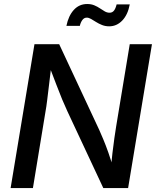

<svg xmlns="http://www.w3.org/2000/svg" viewBox="-20 -951 792 971"><path d="M33.7 0 154.3 -727.5H279.3L481.9 -293.9Q490.2 -275.4 502.4 -246.3Q514.6 -217.3 527.8 -179.9Q541 -142.6 553.2 -98.6L541.5 -95.7Q543.9 -136.2 548.6 -176.3Q553.2 -216.3 558.3 -251.7Q563.5 -287.1 567.4 -311.5L636.2 -727.5H748.5L627.9 0H502.4L320.8 -388.2Q307.6 -416.5 294.4 -448.2Q281.2 -480 265.1 -522.5Q249 -564.9 225.6 -626L240.7 -628.4Q233.9 -570.8 228.3 -524.4Q222.7 -478 218.5 -443.8Q214.4 -409.7 210.4 -388.7L146.5 0ZM532.2 -817.9Q512.7 -817.9 496.1 -824.5Q479.5 -831.1 465.8 -839.8Q452.1 -848.6 440.4 -855.2Q428.7 -861.8 418.9 -861.8Q404.8 -861.8 396 -849.1Q387.2 -836.4 383.8 -820.3H315.9Q326.2 -871.1 353.3 -900.9Q380.4 -930.7 420.9 -930.7Q441.4 -930.7 457 -924.1Q472.7 -917.5 485.6 -908.7Q498.5 -899.9 510 -893.3Q521.5 -886.7 534.2 -886.7Q547.9 -886.7 556.2 -897Q564.5 -907.2 569.8 -928.7H636.2Q626.5 -876.5 598.4 -847.2Q570.3 -817.9 532.2 -817.9Z"/></svg>

Font: Inter 16pt Medium
Style: Italic
Weight: 500
Italic angle: -9.3988°
Version: Version 4.001;git-66647c0bb